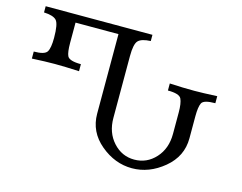

<svg xmlns="http://www.w3.org/2000/svg" viewBox="-97 -844 1267 1006"><g transform="rotate(15 536.5 -341.5)"><path d="M689.5 9.8Q596.7 9.8 518.6 -55.7Q440.4 -121.1 440.4 -219.7V-650.9H207.5V-541.5Q207.5 -490.2 216.8 -470.7Q228 -447.8 291 -447.8V-409.7Q210.4 -413.6 159.2 -413.6Q109.4 -413.6 35.2 -409.7V-447.8Q94.2 -447.8 106.9 -468.8Q119.6 -489.7 119.6 -544.4Q119.6 -621.1 101.8 -639.4Q84 -657.7 34.2 -659.7V-693.4H613.3V-659.7Q564 -657.7 546.1 -639.4Q528.3 -621.1 528.3 -555.2V-219.7Q528.3 -140.6 575.2 -88.9Q622.1 -37.1 689.5 -37.1Q757.8 -37.1 804.7 -88.6Q851.6 -140.1 851.6 -219.7V-335.9Q851.6 -386.2 840.6 -409.4Q829.6 -432.6 767.1 -432.6V-470.7Q841.3 -466.8 900.9 -466.8Q943.8 -466.8 1024.4 -470.7V-432.6Q961.4 -432.6 951.2 -411.4Q940.9 -390.1 940.9 -338.9V-219.7Q940.9 -121.6 861.6 -55.9Q782.2 9.8 689.5 9.8Z"/></g></svg>

Font: Almanac
Style: Regular
Weight: 400
Designer: Eden's Almanac
Version: Version 3.501;March 28, 2021;FontCreator 13.0.0.2683 64-bit